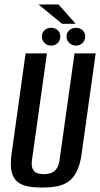

<svg xmlns="http://www.w3.org/2000/svg" viewBox="-20 -831 450 863"><path d="M169 12Q135 12 107 7Q79 2 59.5 -13Q40 -28 32.5 -58Q25 -88 32 -139L95 -591H191L124 -114Q120 -87 126.5 -72.5Q133 -58 146.5 -53Q160 -48 177 -48Q193 -48 208 -53Q223 -58 234 -72.5Q245 -87 248 -114L315 -591H410L347 -140Q340 -89 324 -58.5Q308 -28 285 -13Q262 2 232.5 7Q203 12 169 12ZM210 -626Q192 -626 180 -638Q168 -650 168 -667Q168 -684 180 -695Q192 -706 210 -706Q228 -706 239.5 -695Q251 -684 251 -667Q251 -650 239.5 -638Q228 -626 210 -626ZM321 -626Q304 -626 291.5 -638Q279 -650 279 -667Q279 -684 291.5 -695Q304 -706 321 -706Q339 -706 351 -695Q363 -684 363 -667Q363 -650 351 -638Q339 -626 321 -626ZM259 -724 153 -811H243L320 -724Z"/></svg>

Font: Alumni Sans Thin SemiBold
Style: Italic
Weight: 600
Italic angle: -8°
Version: Version 1.016